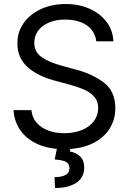

<svg xmlns="http://www.w3.org/2000/svg" viewBox="-20 -737 647 965"><path d="M307.6 -638.7Q261.7 -638.7 226.6 -624Q191.4 -609.4 171.9 -583Q152.3 -556.6 152.3 -522.5Q152.3 -473.6 192.4 -447.8Q232.4 -421.9 289.1 -407.2L359.4 -387.7Q441.4 -367.2 500.5 -323.2Q559.6 -279.3 559.6 -192.4Q559.6 -134.8 529.3 -87.9Q499 -41 440.9 -14.2Q382.8 12.7 302.7 12.7Q227.5 12.7 171.4 -11.7Q115.2 -36.1 83.5 -80.6Q51.8 -125 47.9 -183.6H137.7Q141.6 -145.5 164.6 -119.6Q187.5 -93.8 223.6 -80.6Q259.8 -67.4 302.7 -67.4Q351.6 -67.4 390.6 -83Q429.7 -98.6 451.7 -127.9Q473.6 -157.2 473.6 -194.3Q473.6 -226.6 455.6 -248.5Q437.5 -270.5 407.7 -284.2Q377.9 -297.9 334 -310.5L247.1 -334Q160.2 -359.4 113.8 -404.3Q67.4 -449.2 67.4 -518.6Q67.4 -577.1 99.6 -622.1Q131.8 -667 187 -691.9Q242.2 -716.8 310.5 -716.8Q377.9 -716.8 431.6 -692.4Q485.4 -668 516.6 -625.5Q547.9 -583 549.8 -529.3H463.9Q460 -563.5 439.5 -588.4Q418.9 -613.3 384.8 -626Q350.6 -638.7 307.6 -638.7ZM335.9 -2.9 331.1 24.4Q362.3 29.3 382.8 49.3Q403.3 69.3 403.3 106.4Q403.3 136.7 386.7 159.7Q370.1 182.6 336.9 195.3Q303.7 208 256.8 208L253.9 153.3Q289.1 153.3 309.1 142.6Q329.1 131.8 329.1 109.4Q329.1 93.8 321.8 85Q314.5 76.2 298.8 71.3Q283.2 66.4 254.9 64.5L268.6 -2.9Z"/></svg>

Font: WEMIX Pretendard Variable
Style: Regular
Weight: 400
Designer: Base glyphs from Inter by Rasmus Andersson; Hangeul glyphs from Noto Sans CJK(Source Han Sans) by Jang Soo-young and Kan
Foundry: Kil Hyung-jin
Version: Version 1.000;Glyphs 3.2 (3208)